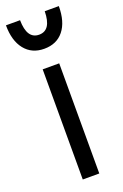

<svg xmlns="http://www.w3.org/2000/svg" viewBox="-178 -775 526 819"><g transform="rotate(-20 85.0 -365.0)"><path d="M-35 -730H29Q30 -644 85 -644Q140 -644 141 -730H205Q205 -659 173.5 -619.5Q142 -580 85 -580Q29 -580 -3 -620Q-35 -660 -35 -730ZM123 -500V0H48V-500Z"/></g></svg>

Font: MedMera Sans
Style: Regular
Weight: 400
Designer: Kasper Nordkvist
Foundry: UNCUT.wtf
Version: Version 1.300